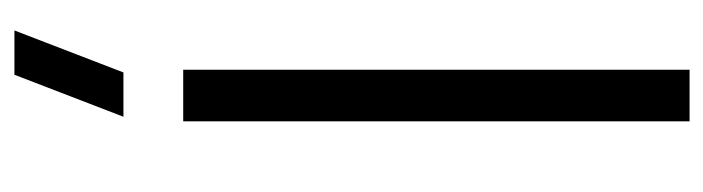

<svg xmlns="http://www.w3.org/2000/svg" viewBox="-384 -616 1000 273"><g transform="rotate(-90 116.5 -480.0)"><path d="M149.5 -805H86.5L146.2 -960H209.2ZM80 0V-720H153.3V0Z"/></g></svg>

Font: Manrope ExtraLight
Style: Regular
Weight: 200
Designer: Mikhail Sharanda
Foundry: Mikhail Sharanda
Version: Version 4.505